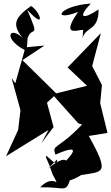

<svg xmlns="http://www.w3.org/2000/svg" viewBox="-20 -805 624 1079"><path d="M212 0 281 -91 244 -228 298 -278 106 -467 230 -549 123 -539 66 -337 45 -367 95 -186 82 -75 14 73 253 -75ZM135 -590C160 -666 208 -575 133 -750C248 -625 200 -749 154 -771C67 -708 43 -671 107 -592C32 -664 -8 -586 130 -518ZM301 91C307 166 195 -8 256 120L276 176C325 269 283 163 206 248C352 243 348 287 379 190C324 245 477 159 429 180C559 157 601 179 479 -41L584 -58L543 -225L553 -327L498 -434L547 -619L360 -426L469 -323L274 -275L420 -112L441 -105C304 39 269 5 292 64C465 -12 366 83 318 133C361 154 392 27 251 141ZM444 -590C459 -657 535 -628 534 -752C448 -694 412 -702 490 -785C310 -773 266 -679 419 -738C299 -567 464 -662 447 -629Z"/></svg>

Font: Asimov Silicon
Style: Regular
Weight: 400
Designer: Google
Version: Version 2.000980; 2014